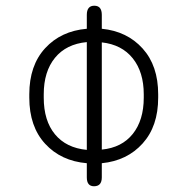

<svg xmlns="http://www.w3.org/2000/svg" viewBox="-20 -648 659 675"><path d="M337.9 -24.4Q337.9 6.8 310.5 6.8Q285.2 6.8 285.2 -24.4V-74.2Q194.3 -82 138.7 -142.6Q83 -203.1 83 -304.7V-316.4Q83 -418 138.7 -478.5Q194.3 -539.1 285.2 -546.9V-595.7Q285.2 -627.9 311.5 -627.9Q337.9 -627.9 337.9 -595.7V-546.9Q426.8 -538.1 481.4 -477.5Q536.1 -417 536.1 -316.4V-304.7Q536.1 -204.1 481.4 -143.6Q426.8 -83 337.9 -74.2ZM337.9 -499V-122.1Q408.2 -128.9 446.8 -177.2Q485.4 -225.6 485.4 -304.7V-316.4Q485.4 -394.5 446.8 -442.9Q408.2 -491.2 337.9 -499ZM133.8 -304.7Q133.8 -223.6 173.3 -175.8Q212.9 -127.9 285.2 -121.1V-500Q212.9 -493.2 173.3 -444.8Q133.8 -396.5 133.8 -316.4Z"/></svg>

Font: Jura
Style: Book
Weight: 400
Version: Version 2.3